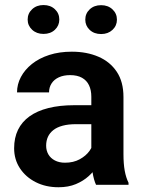

<svg xmlns="http://www.w3.org/2000/svg" viewBox="-20 -747 577 776"><path d="M349.1 -112.3V-356Q349.1 -382.8 339.8 -402.3Q330.6 -421.9 311.5 -432.6Q292.5 -443.4 263.2 -443.4Q237.3 -443.4 218 -434.6Q198.7 -425.8 188.5 -409.9Q178.2 -394 178.2 -373.5H48.8Q48.8 -406.2 64.5 -435.8Q80.1 -465.3 109.1 -488.5Q138.2 -511.7 179 -524.9Q219.7 -538.1 270.5 -538.1Q330.6 -538.1 377.7 -517.8Q424.8 -497.6 451.9 -457Q479 -416.5 479 -355V-124.5Q479 -85 484.1 -56.9Q489.3 -28.8 499.5 -8.3V0H368.2Q358.9 -20 354 -51Q349.1 -82 349.1 -112.3ZM367.2 -321.8 368.2 -245.1H286.6Q256.3 -245.1 233.4 -239Q210.4 -232.9 195.8 -221.4Q181.2 -210 173.8 -194.1Q166.5 -178.2 166.5 -158.2Q166.5 -138.7 175.5 -123Q184.6 -107.4 201.9 -98.4Q219.2 -89.4 242.7 -89.4Q276.9 -89.4 302.2 -103.3Q327.6 -117.2 341.8 -137.2Q356 -157.2 356.9 -175.3L394 -119.6Q387.2 -99.6 373.5 -77.1Q359.9 -54.7 338.4 -35.2Q316.9 -15.6 286.6 -2.9Q256.3 9.8 216.3 9.8Q165 9.8 124.5 -10.7Q84 -31.2 60.5 -66.9Q37.1 -102.5 37.1 -147.9Q37.1 -189.9 52.7 -222.2Q68.4 -254.4 99.1 -276.6Q129.9 -298.8 175.5 -310.3Q221.2 -321.8 280.3 -321.8ZM91.8 -668Q91.8 -692.9 109.9 -709.7Q127.9 -726.6 155.8 -726.6Q184.1 -726.6 201.9 -709.7Q219.7 -692.9 219.7 -668Q219.7 -643.6 201.9 -626.7Q184.1 -609.9 155.8 -609.9Q127.9 -609.9 109.9 -626.7Q91.8 -643.6 91.8 -668ZM324.7 -667.5Q324.7 -692.4 342.5 -709.2Q360.4 -726.1 388.7 -726.1Q416.5 -726.1 434.6 -709.2Q452.6 -692.4 452.6 -667.5Q452.6 -643.1 434.6 -626.2Q416.5 -609.4 388.7 -609.4Q360.4 -609.4 342.5 -626.2Q324.7 -643.1 324.7 -667.5Z"/></svg>

Font: Roboto SemiBold
Style: Regular
Weight: 600
Designer: Christian Robertson
Foundry: Google
Version: Version 3.009; 2024